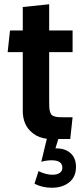

<svg xmlns="http://www.w3.org/2000/svg" viewBox="-20 -643 384 902"><path d="M243 54Q287 54 312 77Q337 100 337 141Q337 188 305.2 213.5Q273.5 239 224 239Q178 239 142 220L161 161Q196.5 178 226 178Q247.5 178 260.2 169.5Q273 161 273 145Q273 110 222 110Q199 110 174 117L200 9Q162.5 4.5 136 -15.8Q109.5 -36 98.2 -62.8Q87 -89.5 87 -121V-398H16L27 -500H87V-610L211 -623V-500H321V-398H211V-172Q211 -151 211.5 -139.5Q212 -128 215.2 -117.8Q218.5 -107.5 222.5 -103.2Q226.5 -99 236.5 -96Q246.5 -93 256.8 -92.5Q267 -92 287 -92H321L310 10H254L240.5 54Z"/></svg>

Font: Cabin
Style: Bold
Weight: 700
Designer: Pablo Impallari
Foundry: Pablo Impallari. http://www.impallari.com Igino Marini. http://www.ikern.com
Version: Version 3.001;hotconv 1.0.109;makeotfexe 2.5.65596